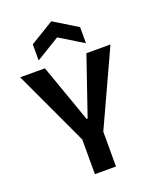

<svg xmlns="http://www.w3.org/2000/svg" viewBox="-162 -992 885 1087"><g transform="rotate(-20 280.0 -449.0)"><path d="M218 0V-209L8 -660H157L281 -310H287L407 -660H552L345 -210V0ZM139 -714V-811L282 -898L424 -811V-714L282 -801Z"/></g></svg>

Font: Bricolage Grotesque SemiCondensed SemiBold
Style: Regular
Weight: 600
Width: 4
Designer: Mathieu Triay
Foundry: Atelier Triay
Version: Version 1.001;gftools[0.9.33.dev8+g029e19f]